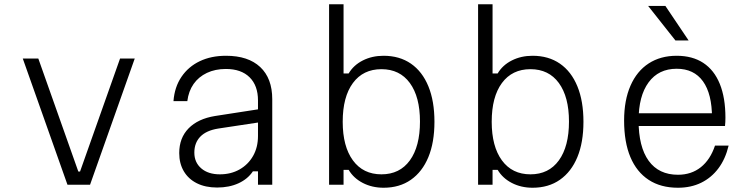

<svg xmlns="http://www.w3.org/2000/svg" viewBox="-20 -868 3540 902"><path d="M87 -593H160L348 -62H356L544 -593H613L403 0H297Z M1203 -356V-294L1005 -264Q949 -255 921 -226Q893 -197 893 -151Q893 -105 925.5 -77Q958 -49 1013 -49Q1065 -49 1105.5 -72Q1146 -95 1169 -135.5Q1192 -176 1192 -229V-396Q1192 -466 1152.5 -505Q1113 -544 1041 -544Q991 -544 952 -525.5Q913 -507 889.5 -473.5Q866 -440 860 -393H795Q800 -459 832.5 -507Q865 -555 918.5 -580.5Q972 -606 1042 -606Q1146 -606 1202.5 -553Q1259 -500 1259 -402V0H1192V-63H1168Q1144 -27 1100.5 -7Q1057 13 1000 13Q945 13 905 -7Q865 -27 843.5 -63.5Q822 -100 822 -149Q822 -220 866 -265Q910 -310 990 -323Z M1782 14Q1728 14 1684.5 -8.5Q1641 -31 1618 -70H1594V0H1526V-848H1594V-523H1618Q1641 -562 1684.5 -584Q1728 -606 1782 -606Q1857 -606 1910.5 -569Q1964 -532 1992.5 -462.5Q2021 -393 2021 -296Q2021 -199 1992.5 -130Q1964 -61 1910.5 -23.5Q1857 14 1782 14ZM1772 -49Q1858 -49 1905.5 -114.5Q1953 -180 1953 -297Q1953 -413 1905.5 -478Q1858 -543 1772 -543Q1686 -543 1638 -478Q1590 -413 1590 -296Q1590 -180 1638 -114.5Q1686 -49 1772 -49Z M2482 14Q2428 14 2384.5 -8.5Q2341 -31 2318 -70H2294V0H2226V-848H2294V-523H2318Q2341 -562 2384.5 -584Q2428 -606 2482 -606Q2557 -606 2610.5 -569Q2664 -532 2692.5 -462.5Q2721 -393 2721 -296Q2721 -199 2692.5 -130Q2664 -61 2610.5 -23.5Q2557 14 2482 14ZM2472 -49Q2558 -49 2605.5 -114.5Q2653 -180 2653 -297Q2653 -413 2605.5 -478Q2558 -543 2472 -543Q2386 -543 2338 -478Q2290 -413 2290 -296Q2290 -180 2338 -114.5Q2386 -49 2472 -49Z M2961 -336H3348L3325 -314Q3325 -427 3282.5 -486Q3240 -545 3159 -545Q3074 -545 3027 -481Q2980 -417 2980 -302Q2980 -178 3027.5 -112.5Q3075 -47 3165 -47Q3228 -47 3272.5 -82.5Q3317 -118 3339 -184H3403Q3388 -121 3355 -77Q3322 -33 3274 -9.5Q3226 14 3165 14Q3084 14 3027.5 -23Q2971 -60 2941.5 -130Q2912 -200 2912 -302Q2912 -397 2942 -465.5Q2972 -534 3027.5 -570Q3083 -606 3159 -606Q3233 -606 3284 -572.5Q3335 -539 3361.5 -474Q3388 -409 3388 -315Q3388 -305 3387.5 -295Q3387 -285 3386 -276H2961ZM3215 -678H3153L3025 -840H3106Z"/></svg>

Font: Martian Mono SemiExpanded ExtraLight
Style: Regular
Weight: 250
Monospace: yes
Version: Version 0.930